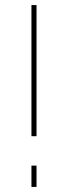

<svg xmlns="http://www.w3.org/2000/svg" viewBox="-20 -737 268 757"><path d="M104 -200V-717H124V-200ZM104 0V-84H124V0Z"/></svg>

Font: Raleway Thin
Style: Regular
Weight: 100
Designer: Matt McInerney, Pablo Impallari, Rodrigo Fuenzalida
Foundry: Matt McInerney, Pablo Impallari, Rodrigo Fuenzalida
Version: Version 4.026